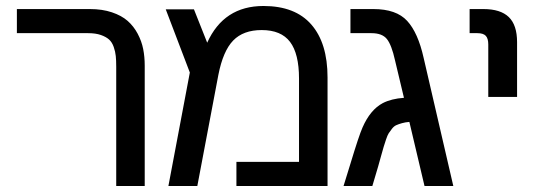

<svg xmlns="http://www.w3.org/2000/svg" viewBox="-20 -618 1783 638"><path d="M460.9 -399.9V0H366.2V-396Q366.2 -417.5 364.7 -431.9Q363.3 -446.3 357.9 -461.9Q352.5 -477.5 342.5 -486.6Q332.5 -495.6 315.2 -501.7Q297.9 -507.8 272.9 -507.8H36.1V-587.9H278.8Q319.8 -587.9 351.8 -577.1Q383.8 -566.4 404.1 -548.6Q424.3 -530.8 437.5 -505.9Q450.7 -481 455.8 -455.1Q460.9 -429.2 460.9 -399.9Z M635.7 0H539.6L610.8 -377L530.8 -586.9H624.5L668.5 -476.1Q723.6 -598.1 855.5 -598.1Q960.9 -598.1 1014.6 -536.4Q1068.4 -474.6 1068.4 -360.8V0H765.6V-80.1H973.6V-356.9Q973.6 -439.5 943.8 -478.8Q914.1 -518.1 849.6 -518.1Q788.6 -518.1 754.9 -483.4Q721.2 -448.7 705.6 -369.1Z M1121.6 0 1144.5 -74.2Q1172.9 -168 1184.6 -194.3Q1210.4 -253.4 1252 -275.4Q1280.3 -290 1322.3 -293L1292.5 -418Q1281.2 -468.8 1265.6 -488.3Q1250 -507.8 1214.4 -507.8H1144.5V-587.9H1220.7Q1296.9 -587.9 1333 -548.6Q1369.1 -509.3 1387.7 -425.8L1486.3 0H1390.6L1340.3 -212.9Q1326.7 -211.9 1315.7 -208.7Q1304.7 -205.6 1296.9 -202.1Q1289.1 -198.7 1282.5 -190.2Q1275.9 -181.6 1271.7 -175.3Q1267.6 -168.9 1262.7 -154.3Q1257.8 -139.6 1254.9 -130.1Q1252 -120.6 1246.1 -99.1Q1240.2 -77.6 1236.3 -64L1217.3 0Z M1698.2 -478V-295.9H1602.5V-470.2Q1602.5 -490.2 1594.2 -499Q1585.9 -507.8 1566.4 -507.8H1540.5V-587.9H1586.4Q1643.1 -587.9 1670.7 -561.3Q1698.2 -534.7 1698.2 -478Z"/></svg>

Font: LT Superior Med
Style: Regular
Weight: 500
Designer: Daniel Lyons
Foundry: LyonsType
Version: Version 1.000